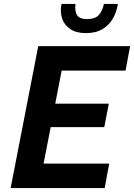

<svg xmlns="http://www.w3.org/2000/svg" viewBox="-20 -954 680 974"><path d="M34 0 174 -720H317L177 0ZM132 0 156 -124H534L511 0ZM195 -309 218 -428H532L509 -309ZM248 -596 272 -720H640L617 -596ZM416 -786Q367 -786 336.5 -806.5Q306 -827 295 -860.5Q284 -894 292 -934H363Q358 -898 371 -877.5Q384 -857 421 -857Q462 -857 481 -877.5Q500 -898 507 -934H578Q572 -894 553 -860.5Q534 -827 500 -806.5Q466 -786 416 -786Z"/></svg>

Font: Kufam SemiBold
Style: Italic
Weight: 600
Italic angle: -11°
Designer: Artur Schmal
Foundry: Original Type
Version: Version 1.301; ttfautohint (v1.8.3)